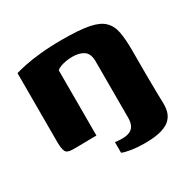

<svg xmlns="http://www.w3.org/2000/svg" viewBox="-124 -524 767 770"><g transform="rotate(-30 259.5 -139.0)"><path d="M34 -375Q50 -380 80.5 -386.5Q111 -393 156 -397.5Q201 -402 257 -402Q334 -402 378 -393.5Q422 -385 443.5 -364.5Q465 -344 471.5 -310Q478 -276 478 -225V-108Q478 -88 478.5 -69Q479 -50 479 -23Q479 -4 480 17Q481 38 476.5 57Q472 76 458 91Q444 106 415 115Q386 124 336 124Q304 124 275 119.5Q246 115 234 109Q234 105 234 95Q234 85 234 74.5Q234 64 234 60Q272 65 292 59.5Q312 54 320.5 39.5Q329 25 329 2Q329 -64 329 -130.5Q329 -197 329 -263Q328 -296 308.5 -309Q289 -322 257 -322Q241 -322 226.5 -319.5Q212 -317 200.5 -312.5Q189 -308 183 -302V0Q181 0 165.5 0Q150 0 129.5 0.5Q109 1 92 1Q75 1 72 1Q46 1 40 -13Q34 -27 34 -55Z"/></g></svg>

Font: Genos
Style: Bold
Weight: 700
Designer: Robert E. Leuschke
Foundry: Robert E. Leuschke
Version: Version 1.010